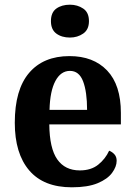

<svg xmlns="http://www.w3.org/2000/svg" viewBox="-20 -788 574 818"><path d="M286 10Q166 10 104.5 -62Q43 -134 43 -265Q43 -406 104 -477.5Q165 -549 276 -549Q378 -549 436.5 -487.5Q495 -426 495 -307V-258H190Q191 -156 224 -109Q257 -62 320 -62Q368 -62 398.5 -86.5Q429 -111 445 -146Q458 -141 467.5 -130.5Q477 -120 477 -103Q477 -78 457.5 -51.5Q438 -25 396 -7.5Q354 10 286 10ZM351 -320Q351 -397 334 -441.5Q317 -486 278 -486Q239 -486 216 -443Q193 -400 191 -320ZM278 -628Q243 -628 220 -645Q197 -662 197 -698Q197 -735 220 -751.5Q243 -768 278 -768Q310 -768 334.5 -751.5Q359 -735 359 -698Q359 -662 334.5 -645Q310 -628 278 -628Z"/></svg>

Font: Noto Serif Devanagari SemiCondensed
Style: Bold
Weight: 700
Width: 4
Designer: Universal Thirst, Indian Type Foundry and the Monotype Design Team
Foundry: Monotype Imaging Inc.
Version: Version 2.004; ttfautohint (v1.8.4.7-5d5b)